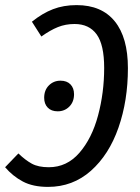

<svg xmlns="http://www.w3.org/2000/svg" viewBox="-34 -720 547 752"><path d="M-14 -65 38 -119Q65 -93 90.5 -79Q116 -65 157 -65Q228 -65 277 -121.5Q326 -178 350 -267.5Q374 -357 374 -454Q374 -545 344.5 -585.5Q315 -626 258 -626Q223 -626 193 -614Q163 -602 128 -577L91 -635Q132 -668 173.5 -684Q215 -700 266 -700Q364 -700 415.5 -636.5Q467 -573 467 -453Q467 -326 430 -220Q393 -114 322 -51Q251 12 154 12Q95 12 55.5 -9Q16 -30 -14 -65ZM139 -337Q139 -367 157.5 -385.5Q176 -404 203 -404Q228 -404 242 -389.5Q256 -375 256 -351Q256 -321 237.5 -302.5Q219 -284 192 -284Q167 -284 153 -298.5Q139 -313 139 -337Z"/></svg>

Font: Fira Sans Extra Condensed
Style: Italic
Weight: 400
Width: 3
Italic angle: -8°
Designer: Carrois Corporate & Edenspiekermann AG
Foundry: Carrois Corporate GbR & Edenspiekermann AG
Version: Version 4.203